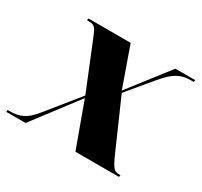

<svg xmlns="http://www.w3.org/2000/svg" viewBox="-142 -690 886 844"><g transform="rotate(30 301.0 -268.0)"><path d="M-24 0H74L245 -225L327 0H548L550 -10H541C520 -10 510 -16 482 -80L374 -326L479 -452C529 -512 562 -526 612 -526H624L626 -536H525L369 -335L298 -536H84L82 -526H94C120 -526 128 -514 141 -482L241 -236L111 -75C70 -24 39 -10 -14 -10H-23Z"/></g></svg>

Font: Noto Serif Display ExtraBold
Style: Italic
Weight: 800
Italic angle: -12°
Designer: Monotype Design Team
Foundry: Monotype Imaging Inc.
Version: Version 2.009